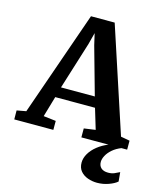

<svg xmlns="http://www.w3.org/2000/svg" viewBox="-156 -850 1014 1201"><g transform="rotate(15 351.0 -250.0)"><path d="M45 -69 282 -747.5H435.5L658.5 -68.5L716.5 -58V0H420V-58L494.5 -68.5L454.5 -201H197L158 -67.5L238.5 -58V0H-14.5L-15 -58ZM435 -269 348.5 -577.5 331.5 -651.5 312 -576.5 216 -269ZM587 249Q556.5 249 527.5 238.8Q498.5 228.5 480.2 207Q462 185.5 462 151.5Q462 122.5 479 93.2Q496 64 526.8 39.5Q557.5 15 598 -1L631.5 -5L682 -1Q647 12.5 623.8 32.8Q600.5 53 588.8 75.2Q577 97.5 577 116.5Q577 141.5 592.8 155.8Q608.5 170 638 170Q661 170 677.8 162.8Q694.5 155.5 711 147L716.5 206.5Q698 223 662.2 236Q626.5 249 587 249Z"/></g></svg>

Font: Merriweather 24pt
Style: Bold
Weight: 700
Designer: Eben Sorkin
Foundry: Eben Sorkin
Version: Version 2.100